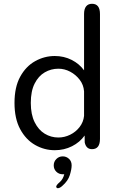

<svg xmlns="http://www.w3.org/2000/svg" viewBox="-20 -782 620 1013"><path d="M465.5 5Q434.5 5 427 -30.5L426.5 -67Q401.5 -31.5 360 -10.5Q318.5 10.5 269 10.5Q214 10.5 165.2 -17.2Q116.5 -45 86.5 -100.5Q56.5 -156 56.5 -239Q56.5 -322.5 86.5 -377.2Q116.5 -432 165.2 -459.2Q214 -486.5 269 -486.5Q317.5 -486.5 358 -466Q398.5 -445.5 423.5 -411V-708Q423.5 -734.5 434.2 -748.2Q445 -762 465.5 -762Q507.5 -762 507.5 -708V-49.5Q507.5 5 465.5 5ZM423.5 -170.5V-300Q421 -334.5 400.5 -361.2Q380 -388 350.2 -403.8Q320.5 -419.5 288 -419.5Q249 -419.5 216 -400.2Q183 -381 162.8 -341.2Q142.5 -301.5 142.5 -239Q142.5 -178 162.8 -137.2Q183 -96.5 216 -76.5Q249 -56.5 288 -56.5Q320 -56.5 349.8 -71Q379.5 -85.5 399.8 -111.5Q420 -137.5 423.5 -170.5ZM311 43Q330 43 344 56Q358 69 358 90.5Q358 110.5 348.5 141.5Q339 172.5 309 198.5Q302 205 296 208Q290 211 285 211Q281 211 278.8 208.2Q276.5 205.5 276.5 203Q276.5 199 281 193Q285.5 187 294 180Q304 171.5 310.2 160.2Q316.5 149 319 137Q318 137.5 315.2 137.5Q312.5 137.5 311 137.5Q291 137.5 277.2 124Q263.5 110.5 263.5 90.5Q263.5 71 277.2 57Q291 43 311 43Z"/></svg>

Font: Sono
Style: Regular
Weight: 400
Designer: Tyler Finck
Foundry: Tyler Finck
Version: Version 2.112